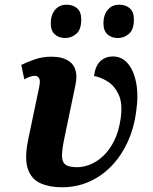

<svg xmlns="http://www.w3.org/2000/svg" viewBox="-20 -783 647 813"><path d="M242 10Q190 10 151.5 -7Q113 -24 98 -67.5Q83 -111 99 -190L146 -415Q152 -443 145 -452.5Q138 -462 128 -462Q119 -462 106.5 -458Q94 -454 83 -447L70 -508Q94 -520 127 -531.5Q160 -543 199 -543Q220 -543 240.5 -538Q261 -533 277.5 -520Q294 -507 300.5 -483Q307 -459 299 -421L253 -200Q243 -153 242.5 -125.5Q242 -98 256.5 -86.5Q271 -75 307 -75Q333 -75 362 -86.5Q391 -98 417.5 -123Q444 -148 463.5 -187Q483 -226 491 -281Q500 -345 482.5 -382.5Q465 -420 435 -438.5Q405 -457 378 -461Q384 -505 405.5 -524.5Q427 -544 458 -544Q495 -544 520.5 -515Q546 -486 556.5 -432.5Q567 -379 556 -306Q547 -239 520.5 -181.5Q494 -124 453 -81Q412 -38 358.5 -14Q305 10 242 10ZM479.5 -622Q452 -622 435 -637.5Q418 -653 418 -684Q418 -719 435.9 -741Q453.9 -763 484.8 -763Q512 -763 529.5 -748Q547 -733.1 547 -700.6Q547 -657 525.8 -639.5Q504.5 -622 479.5 -622ZM256.5 -622Q229 -622 212 -637.5Q195 -653 195 -684Q195 -719 212.9 -741Q230.9 -763 261.8 -763Q289 -763 306.5 -748Q324 -733.1 324 -700.6Q324 -657 302.8 -639.5Q281.5 -622 256.5 -622Z"/></svg>

Font: Noto Serif
Style: Italic
Weight: 400
Italic angle: -12°
Designer: Monotype Design Team
Foundry: Monotype Imaging Inc.
Version: Version 2.013